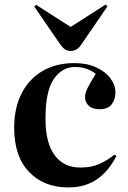

<svg xmlns="http://www.w3.org/2000/svg" viewBox="-20 -806 558 840"><path d="M279 14Q172 14 107 -54Q42 -122 42 -247Q42 -333 74 -396.5Q106 -460 165.5 -495Q225 -530 305 -530Q360 -530 400.5 -511.5Q441 -493 463 -463.5Q485 -434 485 -401Q485 -371 468.5 -349.5Q452 -328 416 -328Q385 -328 368.5 -343Q352 -358 352 -382Q352 -398 363 -420.5Q374 -443 399 -483Q361 -513 308 -513Q252 -513 215.5 -460.5Q179 -408 179 -287Q179 -181 219 -127Q259 -73 331 -73Q380 -73 415.5 -89Q451 -105 481 -130L489 -123Q454 -55 402.5 -20.5Q351 14 279 14ZM289 -583Q275 -583 264.5 -590Q254 -597 240 -617L130 -777L138 -785L289 -688L442 -786L450 -778L337 -613Q326 -596 314 -589.5Q302 -583 289 -583Z"/></svg>

Font: Literata 72pt SemiBold
Style: Regular
Weight: 600
Designer: Latin by Veronika Burian and Jose Scaglione. Greek by Irene Vlachou. Cyrillic by Vera Evstafieva.
Foundry: TypeTogether
Version: Version 3.002